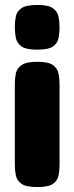

<svg xmlns="http://www.w3.org/2000/svg" viewBox="-20 -748 301 777"><path d="M130 9Q85 9 66.5 -4.5Q48 -18 44 -39Q40 -60 40 -82V-408Q40 -430 44 -450.5Q48 -471 67 -484.5Q86 -498 131 -498Q176 -498 194.5 -484.5Q213 -471 217 -450Q221 -429 221 -406V-81Q221 -59 217 -38Q213 -17 194.5 -4Q176 9 130 9ZM130 -547Q85 -547 66.5 -560.5Q48 -574 44 -595Q40 -616 40 -638Q40 -661 44 -681.5Q48 -702 67 -715Q86 -728 131 -728Q176 -728 194.5 -714.5Q213 -701 217 -680Q221 -659 221 -637Q221 -615 217 -594Q213 -573 194.5 -560Q176 -547 130 -547Z"/></svg>

Font: Fredoka SemiExpanded
Style: Bold
Weight: 700
Width: 6
Designer: Ben Nathan
Foundry: Milena B. Brandão, Ben Nathan
Version: Version 2.001